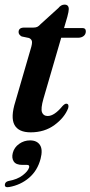

<svg xmlns="http://www.w3.org/2000/svg" viewBox="-26 -550 382 811"><path d="M96.5 -389.5 65.5 -396Q52.5 -403.5 52.5 -414.5Q52.5 -433.5 76.5 -433.5H115Q125 -433.5 131.5 -436.5Q138 -439.5 146 -448.5L220.5 -516Q232 -530.5 246.5 -530.5Q264.5 -530.5 264.5 -511.5Q264.5 -506.5 263 -498.8Q261.5 -491 258.5 -479.5L244.5 -431.5H322.5Q336.5 -431.5 336.5 -418Q336.5 -405 327.2 -397.8Q318 -390.5 303 -390.5H232.5L157.5 -133Q145.5 -91 151.5 -75.5Q157.5 -60 175.5 -60Q203.5 -60 238 -102Q248.5 -113 255 -112Q266.5 -110.5 262 -93Q246.5 -53 204.2 -22Q162 9 103.5 9Q52 9 35 -22.8Q18 -54.5 39 -121L103.5 -343Q110.5 -365 109 -374.8Q107.5 -384.5 96.5 -389.5ZM68.5 146.5Q41.5 146.5 32 132Q22.5 117.5 28 96Q34 72.5 54.8 57.8Q75.5 43 101 43Q130 43 142.8 62.5Q155.5 82 145.5 120.5Q132.5 170.5 96.8 201Q61 231.5 13 240Q-6.5 243.5 -5.5 230Q-4.5 218 10 214.5Q47 208 69.8 190.5Q92.5 173 97 157.5Q99.5 146.5 88.5 146.5Z"/></svg>

Font: Fraunces 144pt S050 SemiBold
Style: Italic
Weight: 600
Italic angle: -16°
Version: Version 1.000; ttfautohint (v1.8.3)